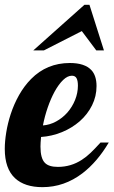

<svg xmlns="http://www.w3.org/2000/svg" viewBox="-33 -770 471 796"><path d="M316.9 -750H337.9L397.9 -561H366.2L306.2 -641.1L148.9 -561H105ZM29.3 -31.2Q-13.2 -70.8 -13.2 -152.8Q-13.2 -183.6 -7.1 -221.2Q-1 -258.8 11.2 -296.4Q24.9 -338.4 46.1 -376Q67.4 -413.6 95.7 -442.4Q161.1 -508.8 256.8 -508.8Q317.9 -508.8 345.7 -479.5Q367.2 -456.5 367.2 -413.1Q367.2 -370.6 348.6 -333.3Q330.1 -295.9 297.4 -267.1Q264.6 -238.8 223.1 -221.9Q181.6 -205.1 137.2 -202.1Q134.8 -176.8 134.8 -162.1Q134.8 -113.3 153.3 -94.7Q169.4 -78.1 207 -78.1Q261.2 -78.1 306.2 -107.4Q325.2 -119.6 342.8 -136.5Q360.4 -153.3 383.8 -179.2H418Q370.6 -99.1 309.1 -51.8Q233.4 5.9 143.1 5.9Q69.3 5.9 29.3 -31.2ZM246.1 -303.2Q266.6 -326.7 278.3 -355.7Q290 -384.8 290 -415Q290 -435.1 284.4 -445.6Q278.8 -456.1 265.1 -456.1Q247.1 -456.1 228.8 -438.5Q210.4 -420.9 193.4 -390.1Q177.7 -361.3 165 -324.7Q152.3 -288.1 145 -250Q172.9 -252 199.2 -266.1Q225.6 -280.3 246.1 -303.2Z"/></svg>

Font: Pattaya
Style: Regular
Weight: 400
Designer: Pablo Impallari / Thai characters Designed by Thanarat Vachiruckul and Suppakit Chalermlarp
Foundry: Pablo Impallari
Version: Version 2.000